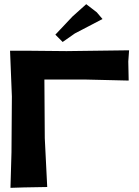

<svg xmlns="http://www.w3.org/2000/svg" viewBox="-20 -901 669 923"><path d="M28.3 -657.2 37.1 -437.5 35.2 -168.9 30.3 2 94.7 0 207 -2 195.3 -236.3 193.4 -518.6H392.6L598.6 -513.7L596.7 -605.5L600.6 -659.2L299.8 -655.3L106.4 -657.2ZM394.5 -880.9 328.1 -821.3 246.1 -734.4 281.2 -699.2 339.8 -740.2 472.7 -809.6 445.3 -841.8Z"/></svg>

Font: MaokenAssortedSans-Lite
Style: Lite
Weight: 400
Version: Version 1.400